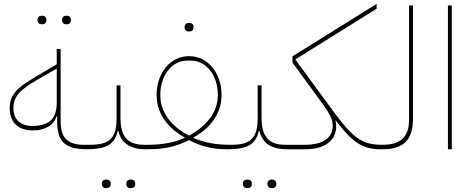

<svg xmlns="http://www.w3.org/2000/svg" viewBox="-20 -768 2435 988"><path d="M430 0Q387 0 357 -7.5Q327 -15 308.5 -32.5Q290 -50 282 -77.5Q274 -105 274 -146V-169H271Q260 -135 228.5 -116Q197 -97 149 -97Q92 -97 61 -127Q30 -157 30 -211Q30 -238 37.5 -258.5Q45 -279 61.5 -298Q78 -317 104 -335Q130 -353 168 -376L272 -437V-516H292V-146Q292 -78 321.5 -50.5Q351 -23 407 -23H440V-10ZM146 -120Q211 -120 241.5 -148.5Q272 -177 272 -239V-415L190 -368Q151 -346 124.5 -328Q98 -310 81 -292Q64 -274 56.5 -254.5Q49 -235 49 -211Q49 -168 74.5 -144Q100 -120 146 -120ZM320 -643Q311 -643 305 -648.5Q299 -654 299 -665Q299 -676 305 -681.5Q311 -687 320 -687H324Q333 -687 339 -681.5Q345 -676 345 -665Q345 -654 339 -648.5Q333 -643 324 -643ZM194 -643Q185 -643 179 -648.5Q173 -654 173 -665Q173 -676 179 -681.5Q185 -687 194 -687H198Q207 -687 213 -681.5Q219 -676 219 -665Q219 -654 213 -648.5Q207 -643 198 -643Z M430 -13 440 -23H444Q482 -23 508 -30Q534 -37 550 -53.5Q566 -70 573 -96Q580 -122 580 -161V-329H600V-161Q600 -89 629 -56Q658 -23 720 -23H740V-10L730 0Q611 0 589 -94H586Q574 -42 538 -21Q502 0 430 0ZM651 200Q642 200 636 194.5Q630 189 630 178Q630 167 636 161.5Q642 156 651 156H655Q664 156 670 161.5Q676 167 676 178Q676 189 670 194.5Q664 200 655 200ZM525 200Q516 200 510 194.5Q504 189 504 178Q504 167 510 161.5Q516 156 525 156H529Q538 156 544 161.5Q550 167 550 178Q550 189 544 194.5Q538 200 529 200Z M730 -13 740 -23Q769 -23 793 -25Q817 -27 839.5 -31Q862 -35 884 -41.5Q906 -48 930 -58V-61Q861 -99 823.5 -155Q786 -211 786 -279Q786 -322 798.5 -358.5Q811 -395 833.5 -422Q856 -449 886.5 -464Q917 -479 953 -479Q989 -479 1019.5 -464Q1050 -449 1072.5 -422Q1095 -395 1107.5 -358.5Q1120 -322 1120 -279Q1120 -211 1082.5 -155Q1045 -99 976 -61V-58Q1018 -40 1063.5 -31.5Q1109 -23 1166 -23V-10L1156 0H1147Q1091 0 1044.5 -11.5Q998 -23 953 -47Q926 -34 902 -25Q878 -16 852.5 -10.5Q827 -5 800 -2.5Q773 0 740 0H730ZM953 -70Q1021 -107 1061 -160.5Q1101 -214 1101 -279Q1101 -317 1090.5 -349.5Q1080 -382 1061.5 -405.5Q1043 -429 1018 -442.5Q993 -456 963 -456H943Q913 -456 888 -442.5Q863 -429 844.5 -405.5Q826 -382 815.5 -349.5Q805 -317 805 -279Q805 -213 844.5 -159Q884 -105 953 -70ZM951 -606Q942 -606 936 -611.5Q930 -617 930 -628Q930 -639 936 -644.5Q942 -650 951 -650H955Q964 -650 970 -644.5Q976 -639 976 -628Q976 -617 970 -611.5Q964 -606 955 -606Z M1156 -13 1166 -23H1170Q1208 -23 1234 -30Q1260 -37 1276 -53.5Q1292 -70 1299 -96Q1306 -122 1306 -161V-329H1326V-161Q1326 -89 1355 -56Q1384 -23 1446 -23H1466V-10L1456 0Q1337 0 1315 -94H1312Q1300 -42 1264 -21Q1228 0 1156 0ZM1377 200Q1368 200 1362 194.5Q1356 189 1356 178Q1356 167 1362 161.5Q1368 156 1377 156H1381Q1390 156 1396 161.5Q1402 167 1402 178Q1402 189 1396 194.5Q1390 200 1381 200ZM1251 200Q1242 200 1236 194.5Q1230 189 1230 178Q1230 167 1236 161.5Q1242 156 1251 156H1255Q1264 156 1270 161.5Q1276 167 1276 178Q1276 189 1270 194.5Q1264 200 1255 200Z M1456 -13 1466 -23H1549Q1617 -23 1654.5 -48Q1692 -73 1692 -120Q1692 -146 1679 -172Q1666 -198 1636 -239L1485 -446V-478L1918 -748V-723L1501 -463V-460L1702 -186Q1738 -137 1767 -105.5Q1796 -74 1823.5 -55.5Q1851 -37 1880 -30Q1909 -23 1945 -23V-10L1935 0Q1903 0 1876 -7Q1849 -14 1824 -29.5Q1799 -45 1774 -70Q1749 -95 1721 -131L1708 -148L1706 -146Q1710 -136 1710 -120Q1710 -63 1668 -31.5Q1626 0 1549 0H1456Z M1935 -13 1945 -23H1949Q2019 -23 2052 -54.5Q2085 -86 2085 -155V-740H2105V-155Q2105 -75 2067.5 -37.5Q2030 0 1949 0H1935Z M2285 -740H2305V0H2285Z"/></svg>

Font: IBM Plex Sans Arabic Thin
Style: Regular
Weight: 100
Designer: Mike Abbink, Paul van der Laan, Pieter van Rosmalen, Wael Morcos, Khajak Apelian
Foundry: Bold Monday
Version: Version 1.101